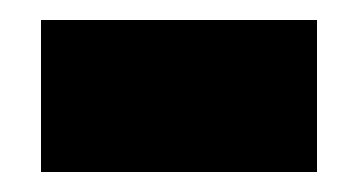

<svg xmlns="http://www.w3.org/2000/svg" viewBox="-20 -364 358 192"><path d="M21 -192H297V-344H21Z"/></svg>

Font: Noto Sans Lao Looped Black
Style: Regular
Weight: 900
Designer: Mark Frömberg, Ben Mitchell
Foundry: The Fontpad Ltd
Version: Version 1.002